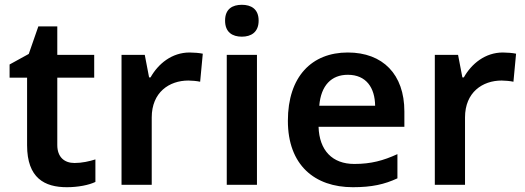

<svg xmlns="http://www.w3.org/2000/svg" viewBox="-20 -771 2192 801"><path d="M291 -91C249 -91 219 -115 219 -166V-447H373V-542H219V-661H140L100 -546L20 -502V-447H93V-165C93 -28 166 10 259 10C306 10 351 1 378 -12V-106C353 -98 322 -91 291 -91Z M771 -552C697 -552 640 -505 608 -448H602L584 -542H487V0H613V-281C613 -386 686 -435 766 -435C780 -435 802 -433 815 -430L826 -547C812 -550 788 -552 771 -552Z M989 -751C950 -751 919 -734 919 -685C919 -636 950 -618 989 -618C1027 -618 1059 -636 1059 -685C1059 -734 1027 -751 989 -751ZM1052 -542H926V0H1052Z M1431 -552C1281 -552 1181 -452 1181 -267C1181 -82 1293 10 1452 10C1532 10 1584 -2 1638 -27V-128C1579 -101 1528 -87 1458 -87C1366 -87 1312 -144 1309 -242H1667V-306C1667 -461 1577 -552 1431 -552ZM1431 -459C1508 -459 1544 -405 1545 -330H1312C1319 -415 1363 -459 1431 -459Z M2078 -552C2004 -552 1947 -505 1915 -448H1909L1891 -542H1794V0H1920V-281C1920 -386 1993 -435 2073 -435C2087 -435 2109 -433 2122 -430L2133 -547C2119 -550 2095 -552 2078 -552Z"/></svg>

Font: Noto Sans Myanmar SemiBold
Style: Regular
Weight: 600
Designer: Monotype Design Team
Foundry: Monotype Imaging Inc.
Version: Version 2.107